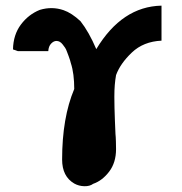

<svg xmlns="http://www.w3.org/2000/svg" viewBox="-20 -502 643 680"><path d="M26 -327Q27 -379 54 -415Q81 -451 121 -467Q164 -480 205 -466Q234 -456 265 -427Q295 -389 321 -328Q412 -479 552 -482V-358Q488 -355 447 -316Q406 -277 391 -236Q388 -219 386.5 -201Q385 -183 385 -159.5Q385 -136 385.5 -121Q386 -106 387 -74Q388 -42 389 -27Q390 -19 390.5 -1Q391 17 391 26Q391 74 366.5 106Q342 138 310 149Q298 158 278.5 157.5Q259 157 243 148Q200 123 200 63Q200 -85 243 -187V-185Q243 -242 231 -278Q231 -279 228 -289Q225 -299 223 -303.5Q221 -308 217.5 -318Q214 -328 210.5 -333Q207 -338 202 -344.5Q197 -351 191.5 -354Q186 -357 180 -357Q170 -357 161 -347.5Q152 -338 151 -321H43Z"/></svg>

Font: Coval
Style: Bold
Weight: 700
Foundry: Context Ltd
Version: Version 001.000